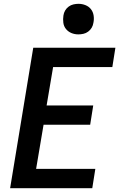

<svg xmlns="http://www.w3.org/2000/svg" viewBox="-20 -985 640 1005"><path d="M33 0 154 -735H584L568 -634H258L224 -433H468L452 -332H208L169 -101H479L463 0ZM390 -805Q371 -805 354 -812Q337 -819 325.5 -833Q314 -847 311.5 -866Q309 -885 312 -904Q314 -918 321 -930Q328 -942 339.5 -950.5Q351 -959 364.5 -962Q378 -965 391 -965Q410 -965 427.5 -958Q445 -951 456 -937Q467 -923 470 -904Q473 -885 469 -866Q467 -852 460 -840Q453 -828 441.5 -819.5Q430 -811 416.5 -808Q403 -805 390 -805Z"/></svg>

Font: Iosevka Aile
Style: Bold Italic
Weight: 700
Italic angle: -9°
Designer: Belleve Invis
Foundry: Belleve Invis
Version: Version 28.0.1; ttfautohint (v1.8.4)